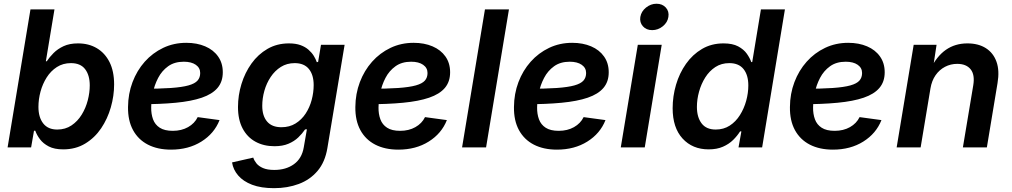

<svg xmlns="http://www.w3.org/2000/svg" viewBox="-20 -777 5332 1012"><path d="M313 10.3Q266.6 10.3 237.1 -5.1Q207.5 -20.5 190.7 -43Q173.8 -65.4 166 -87.9H159.2L144 0H20L140.6 -727.5H267.1L221.7 -454.1H226.6Q240.7 -475.6 262.2 -497.3Q283.7 -519 315.2 -533.7Q346.7 -548.3 391.1 -548.3Q447.8 -548.3 490.5 -522.9Q533.2 -497.6 557.4 -449.5Q581.5 -401.4 581.5 -332Q581.5 -272 564.2 -211.4Q546.9 -150.9 513.2 -100.8Q479.5 -50.8 429.2 -20.3Q378.9 10.3 313 10.3ZM281.7 -94.2Q324.7 -94.2 356.9 -116Q389.2 -137.7 410.6 -172.6Q432.1 -207.5 442.6 -248.3Q453.1 -289.1 453.1 -326.7Q453.1 -380.4 428.7 -412.4Q404.3 -444.3 354 -444.3Q312 -444.3 279.8 -423.6Q247.6 -402.8 226.1 -368.9Q204.6 -335 193.6 -294.4Q182.6 -253.9 182.6 -213.4Q182.6 -158.7 207.8 -126.5Q232.9 -94.2 281.7 -94.2Z M881.3 11.7Q811 11.7 759.8 -14.6Q708.5 -41 681.2 -91.3Q653.8 -141.6 654.8 -212.9Q655.3 -282.7 678.5 -344Q701.7 -405.3 742.9 -451.7Q784.2 -498 840.1 -524.7Q896 -551.3 961.9 -551.3Q1018.1 -551.3 1061.5 -532.7Q1105 -514.2 1129.6 -479.2Q1154.3 -444.3 1154.3 -396Q1154.3 -346.2 1126.5 -313.5Q1098.6 -280.8 1043.5 -262Q988.3 -243.2 906 -235.4Q823.7 -227.5 714.4 -227.5L728.5 -309.1Q820.8 -309.1 880.4 -313.2Q939.9 -317.4 973.6 -326.9Q1007.3 -336.4 1021.2 -352.3Q1035.2 -368.2 1035.2 -392.1Q1035.2 -419.4 1012 -435.5Q988.8 -451.7 948.7 -451.7Q899.4 -451.7 866.2 -427.7Q833 -403.8 813.5 -366.2Q793.9 -328.6 785.6 -287.1Q777.3 -245.6 776.9 -210.4Q776.4 -176.3 786.6 -148.2Q796.9 -120.1 822 -103.8Q847.2 -87.4 890.6 -87.4Q936.5 -87.4 971.2 -106.9Q1005.9 -126.5 1022 -159.7L1137.2 -144Q1109.4 -73.2 1041.5 -30.8Q973.6 11.7 881.3 11.7Z M1424.3 214.8Q1356 214.8 1308.8 196.8Q1261.7 178.7 1235.4 147.9Q1209 117.2 1203.1 79.1L1314.9 53.7Q1319.8 69.3 1331.8 84.2Q1343.8 99.1 1366.5 108.9Q1389.2 118.7 1425.8 118.7Q1487.3 118.7 1529.3 88.4Q1571.3 58.1 1581.1 -0.5L1597.7 -95.7L1587.9 -94.7Q1573.2 -72.8 1552 -52.5Q1530.8 -32.2 1500.2 -19.3Q1469.7 -6.3 1426.8 -6.3Q1370.1 -6.3 1326.7 -30Q1283.2 -53.7 1258.8 -99.9Q1234.4 -146 1234.4 -212.9Q1234.4 -274.4 1252.7 -334.2Q1271 -394 1305.7 -442.4Q1340.3 -490.7 1390.1 -519.5Q1439.9 -548.3 1502.9 -548.3Q1538.6 -548.3 1564 -539.1Q1589.4 -529.8 1606.4 -514.6Q1623.5 -499.5 1634 -482.4Q1644.5 -465.3 1649.9 -449.2L1656.7 -450.7L1671.9 -541H1796.4L1705.6 3.4Q1693.4 77.1 1653.8 123.8Q1614.3 170.4 1554.9 192.6Q1495.6 214.8 1424.3 214.8ZM1463.4 -106.4Q1505.9 -106.4 1537.8 -126.2Q1569.8 -146 1591.1 -178.5Q1612.3 -210.9 1622.8 -250.2Q1633.3 -289.6 1633.3 -328.6Q1633.3 -382.3 1608.2 -413.3Q1583 -444.3 1533.2 -444.3Q1492.2 -444.3 1460.4 -424.3Q1428.7 -404.3 1406.7 -371.3Q1384.8 -338.4 1373.5 -298.6Q1362.3 -258.8 1362.3 -219.2Q1362.3 -166.5 1387.7 -136.5Q1413.1 -106.4 1463.4 -106.4Z M2079.6 11.7Q2009.3 11.7 1958 -14.6Q1906.7 -41 1879.4 -91.3Q1852.1 -141.6 1853 -212.9Q1853.5 -282.7 1876.7 -344Q1899.9 -405.3 1941.2 -451.7Q1982.4 -498 2038.3 -524.7Q2094.2 -551.3 2160.2 -551.3Q2216.3 -551.3 2259.8 -532.7Q2303.2 -514.2 2327.9 -479.2Q2352.5 -444.3 2352.5 -396Q2352.5 -346.2 2324.7 -313.5Q2296.9 -280.8 2241.7 -262Q2186.5 -243.2 2104.2 -235.4Q2022 -227.5 1912.6 -227.5L1926.8 -309.1Q2019 -309.1 2078.6 -313.2Q2138.2 -317.4 2171.9 -326.9Q2205.6 -336.4 2219.5 -352.3Q2233.4 -368.2 2233.4 -392.1Q2233.4 -419.4 2210.2 -435.5Q2187 -451.7 2147 -451.7Q2097.7 -451.7 2064.5 -427.7Q2031.2 -403.8 2011.7 -366.2Q1992.2 -328.6 1983.9 -287.1Q1975.6 -245.6 1975.1 -210.4Q1974.6 -176.3 1984.9 -148.2Q1995.1 -120.1 2020.3 -103.8Q2045.4 -87.4 2088.9 -87.4Q2134.8 -87.4 2169.4 -106.9Q2204.1 -126.5 2220.2 -159.7L2335.4 -144Q2307.6 -73.2 2239.7 -30.8Q2171.9 11.7 2079.6 11.7Z M2662.6 -727.5 2542 0H2415.5L2536.1 -727.5Z M2915.5 11.7Q2845.2 11.7 2793.9 -14.6Q2742.7 -41 2715.3 -91.3Q2688 -141.6 2689 -212.9Q2689.5 -282.7 2712.6 -344Q2735.8 -405.3 2777.1 -451.7Q2818.4 -498 2874.3 -524.7Q2930.2 -551.3 2996.1 -551.3Q3052.2 -551.3 3095.7 -532.7Q3139.2 -514.2 3163.8 -479.2Q3188.5 -444.3 3188.5 -396Q3188.5 -346.2 3160.6 -313.5Q3132.8 -280.8 3077.6 -262Q3022.5 -243.2 2940.2 -235.4Q2857.9 -227.5 2748.5 -227.5L2762.7 -309.1Q2855 -309.1 2914.6 -313.2Q2974.1 -317.4 3007.8 -326.9Q3041.5 -336.4 3055.4 -352.3Q3069.3 -368.2 3069.3 -392.1Q3069.3 -419.4 3046.1 -435.5Q3022.9 -451.7 2982.9 -451.7Q2933.6 -451.7 2900.4 -427.7Q2867.2 -403.8 2847.7 -366.2Q2828.1 -328.6 2819.8 -287.1Q2811.5 -245.6 2811 -210.4Q2810.5 -176.3 2820.8 -148.2Q2831.1 -120.1 2856.2 -103.8Q2881.3 -87.4 2924.8 -87.4Q2970.7 -87.4 3005.4 -106.9Q3040 -126.5 3056.2 -159.7L3171.4 -144Q3143.6 -73.2 3075.7 -30.8Q3007.8 11.7 2915.5 11.7Z M3252 0 3341.8 -541H3467.8L3378.4 0ZM3417.5 -618.2Q3386.7 -618.2 3368.7 -638.4Q3350.6 -658.7 3355 -687.5Q3359.9 -716.8 3385 -737.1Q3410.2 -757.3 3440.4 -757.3Q3471.2 -757.3 3489.5 -737.1Q3507.8 -716.8 3502.9 -687.5Q3498.5 -658.7 3473.4 -638.4Q3448.2 -618.2 3417.5 -618.2Z M3715.3 10.3Q3629.9 10.3 3577.6 -46.9Q3525.4 -104 3525.4 -206.5Q3525.4 -269.5 3543.2 -330.3Q3561 -391.1 3595.7 -440.4Q3630.4 -489.7 3680.2 -519Q3730 -548.3 3793.5 -548.3Q3841.3 -548.3 3870.8 -532.5Q3900.4 -516.6 3916.5 -493.7Q3932.6 -470.7 3939.9 -449.7H3944.8L3990.7 -727.5H4117.2L3997.1 0H3872.6L3887.7 -84.5H3880.9Q3866.2 -61 3844.2 -39.3Q3822.3 -17.6 3790.5 -3.7Q3758.8 10.3 3715.3 10.3ZM3752.4 -94.2Q3794.4 -94.2 3826.4 -115Q3858.4 -135.7 3880.1 -170.4Q3901.9 -205.1 3913.1 -245.8Q3924.3 -286.6 3924.3 -326.7Q3924.3 -381.3 3899.2 -412.8Q3874 -444.3 3824.2 -444.3Q3782.2 -444.3 3750.5 -423.6Q3718.8 -402.8 3697.3 -368.7Q3675.8 -334.5 3664.6 -293.9Q3653.3 -253.4 3653.3 -213.4Q3653.3 -159.2 3678 -126.7Q3702.6 -94.2 3752.4 -94.2Z M4370.1 11.7Q4299.8 11.7 4248.5 -14.6Q4197.3 -41 4169.9 -91.3Q4142.6 -141.6 4143.6 -212.9Q4144 -282.7 4167.2 -344Q4190.4 -405.3 4231.7 -451.7Q4272.9 -498 4328.9 -524.7Q4384.8 -551.3 4450.7 -551.3Q4506.8 -551.3 4550.3 -532.7Q4593.8 -514.2 4618.4 -479.2Q4643.1 -444.3 4643.1 -396Q4643.1 -346.2 4615.2 -313.5Q4587.4 -280.8 4532.2 -262Q4477.1 -243.2 4394.8 -235.4Q4312.5 -227.5 4203.1 -227.5L4217.3 -309.1Q4309.6 -309.1 4369.1 -313.2Q4428.7 -317.4 4462.4 -326.9Q4496.1 -336.4 4510 -352.3Q4523.9 -368.2 4523.9 -392.1Q4523.9 -419.4 4500.7 -435.5Q4477.5 -451.7 4437.5 -451.7Q4388.2 -451.7 4355 -427.7Q4321.8 -403.8 4302.2 -366.2Q4282.7 -328.6 4274.4 -287.1Q4266.1 -245.6 4265.6 -210.4Q4265.1 -176.3 4275.4 -148.2Q4285.6 -120.1 4310.8 -103.8Q4335.9 -87.4 4379.4 -87.4Q4425.3 -87.4 4460 -106.9Q4494.6 -126.5 4510.7 -159.7L4626 -144Q4598.1 -73.2 4530.3 -30.8Q4462.4 11.7 4370.1 11.7Z M4884.3 -311 4832.5 0H4706.1L4795.9 -541H4916.5L4896 -406.7L4882.8 -410.6Q4917 -480.5 4965.6 -514.4Q5014.2 -548.3 5079.1 -548.3Q5136.7 -548.3 5176.3 -523.2Q5215.8 -498 5232.4 -451.4Q5249 -404.8 5237.8 -338.9L5181.6 0H5055.2L5109.9 -327.6Q5119.1 -383.3 5095.9 -411.9Q5072.8 -440.4 5025.4 -440.4Q4990.7 -440.4 4960.9 -424.8Q4931.2 -409.2 4911.1 -380.4Q4891.1 -351.6 4884.3 -311Z"/></svg>

Font: Inter 17pt SemiBold
Style: Italic
Weight: 600
Italic angle: -9.3988°
Version: Version 4.001;git-66647c0bb